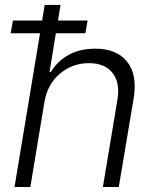

<svg xmlns="http://www.w3.org/2000/svg" viewBox="-20 -747 623 767"><path d="M157.7 -340.9 101.2 0H38L139.9 -614H22.7L31.6 -665.1H148.4L158.7 -727.3H221.9L211.6 -665.1H329.9L321 -614H203.1L177.9 -459.9H183.6Q209.9 -503.6 255 -528.1Q300.1 -552.6 360.8 -552.6Q445.7 -552.6 487.6 -500.7Q529.5 -448.9 513.8 -353.3L454.5 0H391L449.2 -349.4Q460.2 -416.5 429.7 -455.6Q399.1 -494.7 335.6 -494.7Q269.2 -494.7 219.6 -452.9Q170.1 -411.2 157.7 -340.9Z"/></svg>

Font: Karasuma Gothic
Style: Light Italic
Weight: 300
Italic angle: 9.39998°
Designer: Rasmus Andersson / Ryoko Nishizuka
Foundry: rsms
Version: Version 1.00